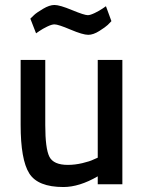

<svg xmlns="http://www.w3.org/2000/svg" viewBox="-20 -741 580 772"><path d="M373 -500H472V0H373V-32Q299 11 235 11Q132 11 97.5 -44Q63 -99 63 -239V-500H162V-238Q162 -144 178.5 -111Q195 -78 253 -78Q281 -78 311 -85Q341 -92 357 -100L373 -107ZM406 -716 428 -656Q423 -650 413.5 -641Q404 -632 379.5 -616.5Q355 -601 335 -601Q313 -601 263.5 -622Q214 -643 199 -643Q188 -643 169.5 -634Q151 -625 138 -616L125 -607L102 -666Q108 -672 117.5 -681Q127 -690 153 -705.5Q179 -721 199 -721Q220 -721 269.5 -700.5Q319 -680 333 -680Q343 -680 361.5 -689Q380 -698 393 -707Z"/></svg>

Font: TitilliumText
Style: Medium
Weight: 500
Designer: Accademia di Belle Arti di Urbino and others
Foundry: Accademia di Belle Arti di Urbino and others.
Version: Version 60.001